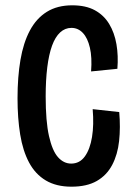

<svg xmlns="http://www.w3.org/2000/svg" viewBox="-20 -691 505 723"><path d="M249 12Q192 12 152.5 -11.5Q113 -35 89.5 -79Q66 -123 56 -184.5Q46 -246 46 -321Q46 -401 57 -465.5Q68 -530 92.5 -576Q117 -622 156.5 -646.5Q196 -671 252 -671Q303 -671 337 -652.5Q371 -634 391 -601Q411 -568 418.5 -524.5Q426 -481 422 -432L323 -422Q327 -475 318.5 -511.5Q310 -548 292 -567Q274 -586 249 -586Q225 -586 206.5 -569Q188 -552 176 -519Q164 -486 158 -437.5Q152 -389 152 -328Q152 -234 164.5 -178.5Q177 -123 198.5 -99Q220 -75 248 -75Q280 -75 299.5 -102Q319 -129 326.5 -175Q334 -221 329 -280L429 -269Q434 -211 428.5 -160Q423 -109 402.5 -70Q382 -31 344.5 -9.5Q307 12 249 12Z"/></svg>

Font: Bricolage Grotesque 24pt Condensed Medium
Style: Regular
Weight: 500
Width: 3
Designer: Mathieu Triay
Foundry: Atelier Triay
Version: Version 1.001;gftools[0.9.33.dev8+g029e19f]